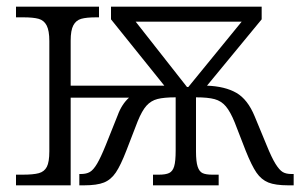

<svg xmlns="http://www.w3.org/2000/svg" viewBox="-20 -556 909 576"><path d="M28 -32H48Q80 -32 96.5 -36.5Q113 -41 120.5 -55.5Q128 -70 128 -102V-433Q128 -464 120 -479.5Q112 -495 96 -499.5Q80 -504 50 -504H28V-536H277V-504H269Q239 -504 223.5 -499.5Q208 -495 200 -480Q192 -465 192 -434V-299H473L313 -498V-536H765V-498L601 -299Q655 -297 689 -277.5Q723 -258 744 -207L780 -120Q795 -83 806.5 -64.5Q818 -46 828 -40Q838 -34 854 -34H861V0H845Q806 0 785 -8.5Q764 -17 749.5 -38Q735 -59 717 -104L684 -189Q671 -221 657.5 -237Q644 -253 624 -258.5Q604 -264 568 -264V-102Q568 -71 573 -56Q578 -41 588 -36.5Q598 -32 617 -32H636V0H439V-32H457Q477 -32 487.5 -37Q498 -42 502.5 -57Q507 -72 507 -105V-264Q472 -264 452.5 -259Q433 -254 419.5 -239Q406 -224 393 -192L359 -104Q342 -60 327.5 -38.5Q313 -17 292 -8.5Q271 0 232 0H218V-34H223Q239 -34 249.5 -40Q260 -46 271 -64.5Q282 -83 297 -120L333 -210Q345 -243 367 -263H192V0H28ZM545 -295 705 -491H387L541 -295Z"/></svg>

Font: Noto Serif Light
Style: Regular
Weight: 300
Designer: Monotype Design Team
Foundry: Monotype Imaging Inc.
Version: Version 1.001